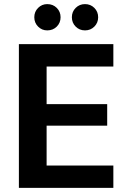

<svg xmlns="http://www.w3.org/2000/svg" viewBox="-20 -915 628 935"><path d="M72 0V-700H532V-591H207V-408H502V-303H207V-109H532V0ZM210 -767Q184 -767 165.5 -785.5Q147 -804 147 -831Q147 -858 165.5 -876.5Q184 -895 210 -895Q238 -895 256.5 -876.5Q275 -858 275 -831Q275 -804 256.5 -785.5Q238 -767 210 -767ZM394 -767Q367 -767 348.5 -785.5Q330 -804 330 -831Q330 -858 348.5 -876.5Q367 -895 394 -895Q421 -895 439.5 -876.5Q458 -858 458 -831Q458 -804 439.5 -785.5Q421 -767 394 -767Z"/></svg>

Font: DM Sans 11pt
Style: Bold
Weight: 700
Version: Version 4.004;gftools[0.9.30]